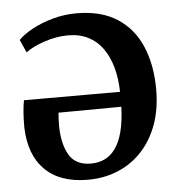

<svg xmlns="http://www.w3.org/2000/svg" viewBox="-46 -604 611 660"><g transform="rotate(-5 260.0 -274.0)"><path d="M231.5 12.5Q136 12.5 84 -38.8Q32 -90 29 -185.5Q29 -216.5 30.8 -239.2Q32.5 -262 36 -279H367.5Q366.5 -325.5 355.8 -364Q345 -402.5 325 -430.2Q305 -458 275.2 -473Q245.5 -488 206 -488Q166 -488 124.2 -474Q82.5 -460 59.5 -442L39.5 -486.5Q56.5 -504.5 88.2 -521.8Q120 -539 159.8 -550Q199.5 -561 241 -561Q326.5 -561 382 -525Q437.5 -489 464.8 -424.8Q492 -360.5 492 -276.5Q492 -209.5 472.8 -156.2Q453.5 -103 418.5 -65.2Q383.5 -27.5 335.8 -7.5Q288 12.5 231.5 12.5ZM247 -42Q272.5 -42 293.5 -51.8Q314.5 -61.5 330.5 -83Q346.5 -104.5 356 -140Q365.5 -175.5 367.5 -227.5L150.5 -226Q149.5 -215 149 -202.2Q148.5 -189.5 148.5 -181.5Q149 -119 171.2 -80.5Q193.5 -42 247 -42Z"/></g></svg>

Font: Merriweather 36pt SemiBold
Style: Regular
Weight: 600
Version: Version 2.100